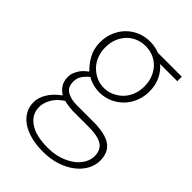

<svg xmlns="http://www.w3.org/2000/svg" viewBox="-232 -639 995 995"><g transform="rotate(45 265.0 -141.5)"><path d="M275 257Q225 257 185 246.5Q145 236 117 216.5Q89 197 74 170Q59 143 59 110Q59 75 80.5 40.5Q102 6 139 -20V-24Q119 -36 105.5 -57Q92 -78 92 -108Q92 -126 98 -141Q104 -156 112.5 -168.5Q121 -181 131 -190Q141 -199 150 -205V-209Q125 -231 104 -268.5Q83 -306 83 -354Q83 -394 97 -428Q111 -462 135.5 -487Q160 -512 193 -526Q226 -540 264 -540Q287 -540 304.5 -536Q322 -532 333 -527H509V-494H383Q411 -471 428 -435Q445 -399 445 -354Q445 -315 431 -280.5Q417 -246 392.5 -221Q368 -196 335 -181.5Q302 -167 264 -167Q241 -167 217 -173.5Q193 -180 175 -191Q157 -177 143 -157.5Q129 -138 129 -111Q129 -96 133.5 -82.5Q138 -69 150 -59.5Q162 -50 182 -44Q202 -38 232 -38H349Q437 -38 477.5 -9.5Q518 19 518 80Q518 113 501 145Q484 177 452 202Q420 227 375 242Q330 257 275 257ZM264 -200Q293 -200 319 -211.5Q345 -223 365 -243Q385 -263 396.5 -291.5Q408 -320 408 -354Q408 -389 396.5 -417.5Q385 -446 365.5 -466Q346 -486 320 -496.5Q294 -507 264 -507Q235 -507 209 -496.5Q183 -486 163.5 -466Q144 -446 132.5 -418Q121 -390 121 -354Q121 -320 132.5 -291.5Q144 -263 164 -243Q184 -223 209.5 -211.5Q235 -200 264 -200ZM277 225Q324 225 362 212.5Q400 200 426.5 180Q453 160 467 135Q481 110 481 84Q481 37 449 17.5Q417 -2 354 -2H234Q229 -2 210.5 -4Q192 -6 170 -11Q131 15 114 46.5Q97 78 97 107Q97 160 143.5 192.5Q190 225 277 225Z"/></g></svg>

Font: SpoqaHanSansJP-Thin
Style: Regular
Weight: 250
Designer: [Source Han Sans]
Ryoko NISHIZUKA  (kana & ideographs); Paul D. Hunt (Latin, Greek & Cyrillic); Wenlong ZHANG  (bopomofo
Foundry: Spoqa (http://bi.spoqa.com)
Version: Version 1.002.20150607